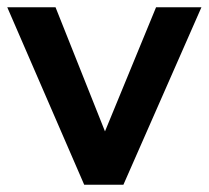

<svg xmlns="http://www.w3.org/2000/svg" viewBox="-23 -509 575 529"><path d="M209 0 -3 -489H130L281 -110H251L407 -489H532L317 0Z"/></svg>

Font: Nunito Sans 12pt ExtraLight
Style: Regular
Weight: 200
Designer: Vernon Adams
Foundry: Vernon Adams
Version: Version 3.101;gftools[0.9.27]